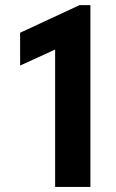

<svg xmlns="http://www.w3.org/2000/svg" viewBox="-20 -740 461 760"><path d="M198.2 -543.9 59.6 -480.5V-610.4L294.9 -719.7H337.9V0H198.2Z"/></svg>

Font: Reddit Sans Chocolate
Style: Bold
Weight: 700
Designer: Stephen Hutchings
Foundry: Reddit
Version: Version 1.011